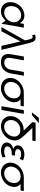

<svg xmlns="http://www.w3.org/2000/svg" viewBox="1620 -2466 857 4137"><g transform="rotate(90 2048.5 -397.5)"><path d="M316 -424Q356 -424 389 -403.5Q422 -383 441 -348Q460 -313 460 -272Q460 -219 430.5 -169.5Q401 -120 352.5 -89.5Q304 -59 250 -59Q186 -59 148.5 -101.5Q111 -144 111 -210Q111 -223 115 -251Q130 -334 183.5 -379Q237 -424 316 -424ZM576 -482H494L479 -397Q451 -445 411.5 -469.5Q372 -494 314 -494Q244 -494 183.5 -460.5Q123 -427 82.5 -369Q42 -311 30 -241Q26 -218 26 -192Q26 -134 50 -88Q74 -42 119 -15.5Q164 11 225 11Q282 11 329 -13.5Q376 -38 424 -87L491 0Z M565 0H654L874 -411L968 0H1054L905 -606Q894 -648 883.5 -673.5Q873 -699 851.5 -717.5Q830 -736 795 -736Q774 -736 726 -728L735 -661Q759 -673 775 -673Q802 -673 814 -645Q826 -617 840 -555Q846 -525 850 -509V-508Z M1530 -483 1479 -193Q1469 -137 1428 -99Q1387 -61 1331 -61Q1279 -61 1252.5 -88.5Q1226 -116 1226 -163Q1226 -179 1229 -195L1280 -483H1198L1151 -218Q1144 -174 1144 -150Q1144 11 1320 11Q1424 11 1485.5 -49.5Q1547 -110 1566 -220L1612 -483Z M2183 -275Q2183 -256 2180 -236Q2168 -168 2124.5 -112Q2081 -56 2015.5 -23Q1950 10 1876 10Q1811 10 1762 -16.5Q1713 -43 1686 -89.5Q1659 -136 1659 -193Q1659 -206 1663 -234Q1674 -297 1717.5 -354Q1761 -411 1830.5 -446.5Q1900 -482 1985 -482H2272L2259 -412H2117Q2151 -388 2167 -352.5Q2183 -317 2183 -275ZM2096 -235Q2099 -255 2099 -273Q2099 -337 2061 -375Q2023 -413 1954 -413Q1902 -413 1858 -389Q1814 -365 1785 -324.5Q1756 -284 1747 -236Q1744 -220 1744 -205Q1744 -165 1762 -131.5Q1780 -98 1813 -78.5Q1846 -59 1889 -59Q1938 -59 1982.5 -82Q2027 -105 2057.5 -145.5Q2088 -186 2096 -235Z M2434 -482H2353L2268 0H2349ZM2402 -657H2461L2634 -806H2519Z M2923 -276Q2923 -264 2919 -240Q2910 -194 2880 -152Q2850 -110 2806 -84.5Q2762 -59 2711 -59Q2644 -59 2605 -101.5Q2566 -144 2566 -207Q2566 -224 2569 -240Q2578 -289 2608.5 -327Q2639 -365 2684.5 -386Q2730 -407 2781 -407Q2852 -407 2887.5 -369.5Q2923 -332 2923 -276ZM3009 -666 3022 -736H2624L2611 -666L2796 -478Q2788 -479 2773 -479Q2703 -479 2641.5 -446.5Q2580 -414 2538.5 -359Q2497 -304 2486 -241Q2482 -221 2482 -196Q2482 -136 2510 -89.5Q2538 -43 2587 -16.5Q2636 10 2698 10Q2769 10 2834.5 -23.5Q2900 -57 2945 -114.5Q2990 -172 3002 -241Q3006 -261 3006 -284Q3006 -344 2978 -391.5Q2950 -439 2899 -493L2735 -666Z M3135 -126Q3135 -90 3167.5 -74.5Q3200 -59 3240 -59Q3301 -59 3364 -90L3370 -20Q3289 10 3223 10Q3148 10 3099 -24.5Q3050 -59 3050 -114Q3050 -164 3087.5 -202Q3125 -240 3188 -254Q3150 -269 3130.5 -294.5Q3111 -320 3111 -352Q3111 -358 3113 -370Q3123 -426 3179 -460Q3235 -494 3309 -494Q3371 -494 3437 -466L3403 -393Q3360 -425 3299 -425Q3254 -425 3224 -405.5Q3194 -386 3194 -353Q3194 -324 3222 -307.5Q3250 -291 3301 -291H3333L3321 -223H3290Q3221 -223 3181.5 -199Q3142 -175 3136 -140Q3135 -135 3135 -126Z M4008 -275Q4008 -256 4005 -236Q3993 -168 3949.5 -112Q3906 -56 3840.5 -23Q3775 10 3701 10Q3636 10 3587 -16.5Q3538 -43 3511 -89.5Q3484 -136 3484 -193Q3484 -206 3488 -234Q3499 -297 3542.5 -354Q3586 -411 3655.5 -446.5Q3725 -482 3810 -482H4097L4084 -412H3942Q3976 -388 3992 -352.5Q4008 -317 4008 -275ZM3921 -235Q3924 -255 3924 -273Q3924 -337 3886 -375Q3848 -413 3779 -413Q3727 -413 3683 -389Q3639 -365 3610 -324.5Q3581 -284 3572 -236Q3569 -220 3569 -205Q3569 -165 3587 -131.5Q3605 -98 3638 -78.5Q3671 -59 3714 -59Q3763 -59 3807.5 -82Q3852 -105 3882.5 -145.5Q3913 -186 3921 -235Z"/></g></svg>

Font: Geom Light
Style: Italic
Weight: 300
Italic angle: -10°
Version: Version 1.102